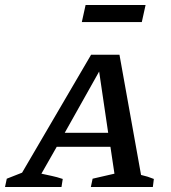

<svg xmlns="http://www.w3.org/2000/svg" viewBox="-63 -745 682 765"><path d="M499 -48Q526 -42 550 -32L546 0H299L306 -33L393 -53L377 -160H163L102 -53Q124 -48 143.5 -44Q163 -40 187 -32L182 0H-43L-36 -33L25 -57L300 -527H413ZM195 -216H368L332 -460ZM263 -657 278 -725H517L502 -657Z"/></svg>

Font: Piazzolla SC Medium
Style: Italic
Weight: 500
Italic angle: -11.3°
Designer: Juan Pablo del Peral
Foundry: Huerta Tipografica
Version: Version 1.330